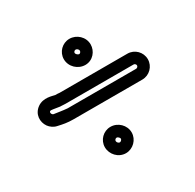

<svg xmlns="http://www.w3.org/2000/svg" viewBox="-118 -670 783 770"><g transform="rotate(-30 273.0 -284.5)"><path d="M246 -92C246 -97 251 -102 256 -102C262 -102 269 -94 269 -90C269 -85 263 -79 258 -79C253 -79 246 -85 246 -92ZM196 -92C196 -59 223 -29 258 -29C291 -29 319 -57 319 -90C319 -124 290 -152 256 -152C223 -152 196 -125 196 -92ZM280 -480C280 -485 285 -490 290 -490C297 -490 303 -483 303 -478C303 -471 297 -467 294 -467C288 -467 280 -475 280 -480ZM230 -480C230 -445 260 -417 294 -417C329 -417 353 -447 353 -478C353 -513 323 -540 290 -540C257 -540 230 -513 230 -480ZM147 -322H462C467 -322 472 -317 472 -312C472 -307 467 -302 462 -302H145C120 -304 107 -307 84 -310C77 -312 72 -323 79 -328C82 -330 96 -327 123 -323H127C132 -323 139 -322 147 -322ZM522 -312C522 -345 495 -372 462 -372H148C142 -373 134 -373 129 -373C116 -375 81 -389 51 -368C20 -346 20 -309 37 -285C45 -274 58 -264 74 -261C96 -256 115 -252 144 -252H462C495 -252 522 -279 522 -312Z"/></g></svg>

Font: Electronic
Style: Outline
Weight: 700
Version: Version 1.011